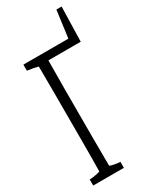

<svg xmlns="http://www.w3.org/2000/svg" viewBox="-246 -961 889 1103"><g transform="rotate(-30 198.5 -409.5)"><path d="M91.8 -600.1Q91.8 -631.8 91.3 -667Q55.7 -676.3 20 -680.2Q20 -703.6 20 -720.7Q20 -720.7 318.4 -720.7Q330.1 -814.5 342.3 -899.9Q342.3 -899.9 377 -899.9Q374 -788.6 371.1 -669.9Q371.1 -669.9 156.7 -669.9Q155.8 -551.8 155.3 -475.6Q155.3 -317.4 155.3 -161.1Q155.3 -85.4 156.2 29.3Q189.9 40.5 223.6 41.5Q223.6 66.4 223.6 81.5Q223.6 81.5 20 81.5Q20 66.4 20 41.5Q55.7 40 90.8 29.3Q92.3 -51.3 92.3 -161.1Q92.3 -316.4 92.3 -474.1Q91.8 -538.1 91.8 -600.1Z"/></g></svg>

Font: Scarab Serif
Style: Light
Weight: 300
Designer: John Roberts
Foundry: Scarab
Version: 1.0